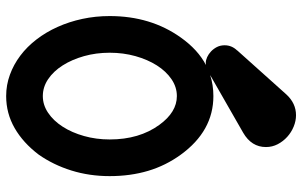

<svg xmlns="http://www.w3.org/2000/svg" viewBox="-204 -760 1009 642"><g transform="rotate(90 301.0 -438.5)"><path d="M294.9 -890.6Q324.7 -923.3 364.7 -923.3Q383.8 -923.3 402.8 -915.5Q421.9 -907.7 437 -894Q452.1 -880.4 461.7 -862.1Q471.2 -843.8 471.2 -822.8Q471.2 -774.4 423.3 -746.6L230.5 -636.2Q247.1 -641.6 264.6 -644.3Q282.2 -647 300.8 -647Q417.5 -647 496.6 -538.1Q533.2 -487.8 550.8 -428.7Q568.4 -369.6 568.4 -300.3Q568.4 -232.4 549.6 -172.1Q530.8 -111.8 496.6 -63Q457 -10.7 407.7 17.6Q358.4 45.9 300.8 45.9Q263.7 45.9 229.5 33.4Q195.3 21 165.5 -1.5Q135.7 -23.9 111.3 -55.7Q86.9 -87.4 69.6 -126Q52.2 -164.6 42.7 -208.7Q33.2 -252.9 33.2 -300.3Q33.2 -437.5 105 -538.1Q145.5 -595.2 196.8 -622.1Q194.3 -621.6 189.5 -621.6Q180.7 -621.6 170.4 -626.2Q160.2 -630.9 151.4 -639.2Q142.6 -647.5 136.7 -658.9Q130.9 -670.4 130.9 -684.6Q130.9 -709 148.9 -727.1L147.5 -726.1ZM397 -466.3Q354.5 -524.9 300.8 -524.9Q270.5 -524.9 244.1 -506.8Q217.8 -488.8 198.2 -458Q178.7 -427.2 167.2 -386.5Q155.8 -345.7 155.8 -300.3Q155.8 -254.9 167.2 -214.4Q178.7 -173.8 198.2 -143.1Q217.8 -112.3 244.1 -94.5Q270.5 -76.7 300.8 -76.7Q330.6 -76.7 356.9 -94.5Q383.3 -112.3 403.1 -143.1Q422.9 -173.8 434.3 -214.4Q445.8 -254.9 445.8 -300.3Q445.8 -399.4 397 -466.3Z"/></g></svg>

Font: Erica Type
Style: Bold
Weight: 700
Designer: Peter Wiegel
Foundry: Peter Wiegel
Version: Version 1.000 2010 initial release